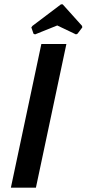

<svg xmlns="http://www.w3.org/2000/svg" viewBox="-20 -862 398 882"><path d="M145 0H30L170 -660H285ZM268 -842 357 -743 358 -736 336 -707 329 -704 243 -745 141 -704 134 -707 124 -736 129 -743 260 -842Z"/></svg>

Font: Quattrocento Sans
Style: Bold Italic
Weight: 700
Designer: Pablo Impallari
Foundry: Pablo Impallari, Igino Marini, Brenda Gallo
Version: Version 2.000